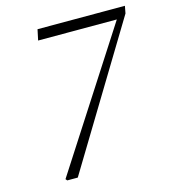

<svg xmlns="http://www.w3.org/2000/svg" viewBox="-100 -732 722 813"><g transform="rotate(-15 261.0 -325.5)"><path d="M89 -7 474 -604H129L139 -651H522L516 -619L141 0H95Z"/></g></svg>

Font: Source Serif Pro Light
Style: Italic
Weight: 300
Italic angle: -12°
Designer: Frank Grießhammer
Foundry: Adobe Systems Incorporated
Version: Version 3.001;hotconv 1.0.111;makeotfexe 2.5.65597